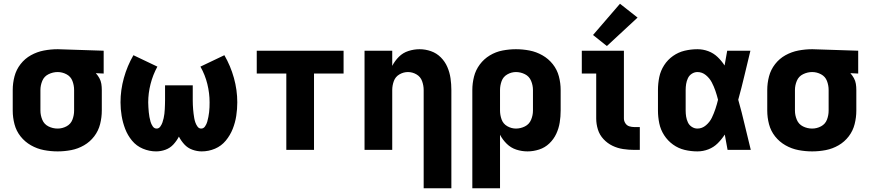

<svg xmlns="http://www.w3.org/2000/svg" viewBox="-20 -801 4648 1026"><path d="M288 8Q325 8 361 1Q397 -6 429 -24.5Q461 -43 483.5 -72.5Q506 -102 515 -138Q524 -174 524 -210V-320Q524 -337 521.5 -353Q519 -369 511 -383.5Q503 -398 492 -410L534 -408V-530L289 -538H288Q251 -538 214.5 -531Q178 -524 145.5 -506Q113 -488 90 -458.5Q67 -429 57.5 -393Q48 -357 48 -320V-210Q48 -173 57.5 -137Q67 -101 90 -72Q113 -43 145.5 -24.5Q178 -6 214.5 1Q251 8 288 8ZM288 -114Q262 -114 239 -125.5Q216 -137 206 -161Q196 -185 196 -210V-320Q196 -345 206 -369Q216 -393 239.5 -404.5Q263 -416 288 -416Q313 -416 335.5 -404Q358 -392 367 -368.5Q376 -345 376 -320V-210Q376 -185 367 -161.5Q358 -138 335.5 -126Q313 -114 288 -114Z M1058 8Q1095 8 1129 -6.5Q1163 -21 1186.5 -49.5Q1210 -78 1223.5 -112Q1237 -146 1242.5 -182Q1248 -218 1248 -254Q1248 -320 1230 -384.5Q1212 -449 1179 -506L1051 -445Q1076 -401 1088 -352Q1100 -303 1100 -254Q1100 -241 1099.5 -227.5Q1099 -214 1097.5 -201.5Q1096 -189 1093.5 -176Q1091 -163 1087.5 -150.5Q1084 -138 1076 -126Q1068 -114 1055 -114Q1043 -114 1035.5 -124.5Q1028 -135 1024 -146.5Q1020 -158 1018 -169.5Q1016 -181 1014.5 -193Q1013 -205 1012 -217Q1011 -229 1010.5 -241Q1010 -253 1010 -265V-345H862V-265Q862 -253 861.5 -241Q861 -229 860.5 -217Q860 -205 858.5 -193Q857 -181 854.5 -169.5Q852 -158 848 -146.5Q844 -135 836.5 -124.5Q829 -114 817 -114Q804 -114 796 -126Q788 -138 784.5 -150.5Q781 -163 778.5 -176Q776 -189 775 -201.5Q774 -214 773 -227.5Q772 -241 772 -254Q772 -303 784.5 -352Q797 -401 821 -445L693 -506Q660 -449 642 -384.5Q624 -320 624 -254Q624 -218 630 -182Q636 -146 649 -112Q662 -78 685.5 -49.5Q709 -21 743.5 -6.5Q778 8 814 8Q840 8 864.5 -1Q889 -10 906.5 -29Q924 -48 936 -71Q948 -48 965.5 -29Q983 -10 1008 -1Q1033 8 1058 8Z M1510 0H1658V-408H1816V-530H1352V-408H1510Z M2244 205H2392V-320Q2392 -351 2387.5 -382.5Q2383 -414 2370.5 -443Q2358 -472 2335.5 -494.5Q2313 -517 2283 -527.5Q2253 -538 2222 -538Q2192 -538 2162.5 -528.5Q2133 -519 2111.5 -497.5Q2090 -476 2076 -449V-530H1928V0H2076V-320Q2076 -344 2084.5 -367.5Q2093 -391 2114.5 -403.5Q2136 -416 2160 -416Q2184 -416 2205.5 -403.5Q2227 -391 2235.5 -367.5Q2244 -344 2244 -320Z M2504 205H2652V-81Q2666 -54 2688 -32.5Q2710 -11 2739 -1.5Q2768 8 2799 8Q2830 8 2861 -2Q2892 -12 2915.5 -34.5Q2939 -57 2952.5 -86Q2966 -115 2971 -146.5Q2976 -178 2976 -210V-320Q2976 -357 2966.5 -393Q2957 -429 2934 -458Q2911 -487 2878.5 -505.5Q2846 -524 2810 -531Q2774 -538 2737 -538Q2701 -538 2665 -531Q2629 -524 2597.5 -505Q2566 -486 2544 -456.5Q2522 -427 2513 -391.5Q2504 -356 2504 -320ZM2737 -114Q2713 -114 2691 -126.5Q2669 -139 2660.5 -162.5Q2652 -186 2652 -210V-320Q2652 -344 2660.5 -367.5Q2669 -391 2691 -403.5Q2713 -416 2737 -416Q2762 -416 2785 -404.5Q2808 -393 2818 -369Q2828 -345 2828 -320V-210Q2828 -185 2818 -161Q2808 -137 2785 -125.5Q2762 -114 2737 -114Z M3370 0H3399V-122H3370Q3356 -122 3343 -126Q3330 -130 3322 -142Q3314 -154 3314 -168V-530H3089V-408H3166V-168Q3166 -138 3175 -109Q3184 -80 3205 -57.5Q3226 -35 3253 -22Q3280 -9 3310 -4.5Q3340 0 3370 0ZM3223 -555 3387 -707 3293 -781 3149 -614Z M3707 8Q3737 8 3765.5 -3Q3794 -14 3815.5 -35.5Q3837 -57 3853 -82Q3861 -41 3868 0H3992Q3975 -67 3959.5 -134Q3944 -201 3925 -268Q3943 -333 3958.5 -399Q3974 -465 3990 -530H3866Q3859 -491 3852 -451Q3836 -476 3814.5 -496.5Q3793 -517 3765 -527.5Q3737 -538 3707 -538Q3672 -538 3638.5 -530Q3605 -522 3576.5 -502Q3548 -482 3529 -452.5Q3510 -423 3503 -389Q3496 -355 3496 -320V-210Q3496 -176 3503 -142Q3510 -108 3529 -78.5Q3548 -49 3576.5 -28.5Q3605 -8 3638.5 0Q3672 8 3707 8ZM3707 -114Q3691 -114 3677 -123Q3663 -132 3656 -147Q3649 -162 3646.5 -178Q3644 -194 3644 -210V-320Q3644 -336 3646.5 -352Q3649 -368 3656 -383Q3663 -398 3677 -407Q3691 -416 3707 -416Q3732 -416 3752 -399.5Q3772 -383 3783.5 -361Q3795 -339 3803 -315.5Q3811 -292 3817 -268Q3811 -243 3803 -219Q3795 -195 3784 -172Q3773 -149 3752.5 -131.5Q3732 -114 3707 -114Z M4320 8Q4357 8 4393 1Q4429 -6 4461 -24.5Q4493 -43 4515.5 -72.5Q4538 -102 4547 -138Q4556 -174 4556 -210V-320Q4556 -337 4553.5 -353Q4551 -369 4543 -383.5Q4535 -398 4524 -410L4566 -408V-530L4321 -538H4320Q4283 -538 4246.5 -531Q4210 -524 4177.5 -506Q4145 -488 4122 -458.5Q4099 -429 4089.5 -393Q4080 -357 4080 -320V-210Q4080 -173 4089.5 -137Q4099 -101 4122 -72Q4145 -43 4177.5 -24.5Q4210 -6 4246.5 1Q4283 8 4320 8ZM4320 -114Q4294 -114 4271 -125.5Q4248 -137 4238 -161Q4228 -185 4228 -210V-320Q4228 -345 4238 -369Q4248 -393 4271.5 -404.5Q4295 -416 4320 -416Q4345 -416 4367.5 -404Q4390 -392 4399 -368.5Q4408 -345 4408 -320V-210Q4408 -185 4399 -161.5Q4390 -138 4367.5 -126Q4345 -114 4320 -114Z"/></svg>

Font: Iosevka Sparkle Heavy
Style: Regular
Weight: 900
Designer: Belleve Invis
Foundry: Belleve Invis
Version: Version 4.5.0; ttfautohint (v1.8.3)